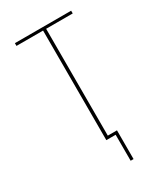

<svg xmlns="http://www.w3.org/2000/svg" viewBox="-220 -827 940 1088"><g transform="rotate(-30 250.0 -282.5)"><path d="M301 170V0H240V-717H66V-735H434V-717H260V-18H320V170Z"/></g></svg>

Font: Iosevka SS18 Thin
Style: Regular
Weight: 100
Monospace: yes
Designer: Belleve Invis
Foundry: Belleve Invis
Version: Version 25.1.1; ttfautohint (v1.8.4)